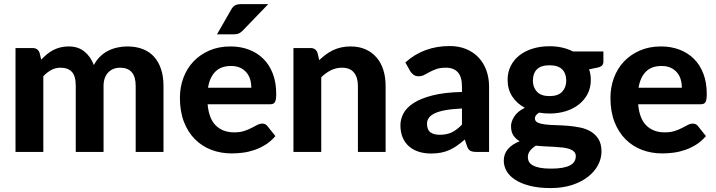

<svg xmlns="http://www.w3.org/2000/svg" viewBox="-20 -754 3556 953"><path d="M57 0V-515.5H142Q168 -515.5 176.5 -491.5L184.5 -458Q198 -472 212.2 -484Q226.5 -496 243 -504.8Q259.5 -513.5 278.8 -518.5Q298 -523.5 320.5 -523.5Q368 -523.5 399 -498.2Q430 -473 446 -431Q458.5 -455.5 476.8 -473.2Q495 -491 516.8 -502Q538.5 -513 562.8 -518.2Q587 -523.5 611.5 -523.5Q655 -523.5 688.5 -510.5Q722 -497.5 744.8 -472.2Q767.5 -447 779.5 -410.5Q791.5 -374 791.5 -327.5V0H653.5V-327.5Q653.5 -418 576 -418Q558.5 -418 543.8 -412.2Q529 -406.5 517.8 -395Q506.5 -383.5 500.2 -366.5Q494 -349.5 494 -327.5V0H356V-327.5Q356 -376.5 336.8 -397.2Q317.5 -418 280 -418Q256 -418 234.8 -406.8Q213.5 -395.5 195 -375.5V0Z M1010.5 -236.5Q1017 -164 1051.8 -130.5Q1086.5 -97 1142.5 -97Q1171 -97 1191.8 -103.8Q1212.5 -110.5 1228.2 -118.8Q1244 -127 1256.8 -133.8Q1269.5 -140.5 1282 -140.5Q1298 -140.5 1307 -128.5L1347 -78.5Q1325 -53 1298.5 -36.2Q1272 -19.5 1243.5 -9.8Q1215 0 1186 3.8Q1157 7.5 1130 7.5Q1076 7.5 1029.2 -10.2Q982.5 -28 947.8 -62.8Q913 -97.5 893 -149Q873 -200.5 873 -268.5Q873 -321 890.2 -367.5Q907.5 -414 940 -448.5Q972.5 -483 1019 -503.2Q1065.5 -523.5 1124 -523.5Q1173.5 -523.5 1215.2 -507.8Q1257 -492 1287.2 -462Q1317.5 -432 1334.2 -388.2Q1351 -344.5 1351 -288.5Q1351 -273 1349.5 -263Q1348 -253 1344.5 -247Q1341 -241 1335 -238.8Q1329 -236.5 1319.5 -236.5ZM1227.5 -318.5Q1227.5 -340 1221.8 -359.5Q1216 -379 1203.5 -394Q1191 -409 1172 -417.8Q1153 -426.5 1126.5 -426.5Q1077 -426.5 1049 -398.5Q1021 -370.5 1012.5 -318.5ZM1311.5 -733.5 1185 -602.5Q1175 -592 1165.2 -587.8Q1155.5 -583.5 1140 -583.5H1057L1127 -705.5Q1134.5 -719.5 1145.2 -726.5Q1156 -733.5 1178 -733.5Z M1564.5 -455.5Q1580 -470.5 1596.8 -483Q1613.5 -495.5 1632.2 -504.5Q1651 -513.5 1672.8 -518.5Q1694.5 -523.5 1720 -523.5Q1762 -523.5 1794.5 -509Q1827 -494.5 1849.2 -468.5Q1871.5 -442.5 1882.8 -406.5Q1894 -370.5 1894 -327.5V0H1756.5V-327.5Q1756.5 -370.5 1736.5 -394.2Q1716.5 -418 1677.5 -418Q1648.5 -418 1623 -405.5Q1597.5 -393 1574.5 -370.5V0H1436.5V-515.5H1521.5Q1547.5 -515.5 1556 -491.5Z M1992 -444Q2037.5 -485 2092.5 -505.2Q2147.5 -525.5 2211.5 -525.5Q2257.5 -525.5 2293.8 -510.5Q2330 -495.5 2355.2 -468.8Q2380.5 -442 2394 -405Q2407.5 -368 2407.5 -324V0H2344.5Q2325 0 2314.8 -5.5Q2304.5 -11 2298 -28.5L2287 -61.5Q2267.5 -44.5 2249.2 -31.5Q2231 -18.5 2211.5 -9.8Q2192 -1 2169.8 3.5Q2147.5 8 2120 8Q2086 8 2058 -1Q2030 -10 2009.8 -27.8Q1989.5 -45.5 1978.5 -72Q1967.5 -98.5 1967.5 -133Q1967.5 -161.5 1982 -190Q1996.5 -218.5 2031.8 -241.8Q2067 -265 2125.8 -280.2Q2184.5 -295.5 2273 -297.5V-324Q2273 -372.5 2252.5 -395.2Q2232 -418 2193.5 -418Q2165 -418 2146 -411.2Q2127 -404.5 2112.8 -396.8Q2098.5 -389 2086 -382.2Q2073.5 -375.5 2057 -375.5Q2042.5 -375.5 2032.8 -382.8Q2023 -390 2016.5 -400ZM2273 -215.5Q2222.5 -213 2189 -206.8Q2155.5 -200.5 2135.8 -190.5Q2116 -180.5 2107.8 -167.8Q2099.5 -155 2099.5 -140Q2099.5 -110 2116.2 -97.5Q2133 -85 2163 -85Q2197.5 -85 2222.8 -97.2Q2248 -109.5 2273 -135.5Z M2975 -498.5V-448Q2975 -436 2968.2 -429Q2961.5 -422 2946 -418.5L2904 -410Q2912.5 -385.5 2912.5 -357.5Q2912.5 -319 2896.8 -288.2Q2881 -257.5 2853.5 -235.8Q2826 -214 2788.5 -202.2Q2751 -190.5 2707.5 -190.5Q2680 -190.5 2656 -195Q2635 -182 2635 -166.5Q2635 -152 2649.2 -145.5Q2663.5 -139 2686.8 -136.2Q2710 -133.5 2739.8 -132.8Q2769.5 -132 2800.2 -129.5Q2831 -127 2860.8 -120.8Q2890.5 -114.5 2913.8 -100.2Q2937 -86 2951.2 -62.5Q2965.5 -39 2965.5 -2Q2965.5 32.5 2948.5 65Q2931.5 97.5 2899.2 123Q2867 148.5 2820 164Q2773 179.5 2713 179.5Q2653.5 179.5 2609.8 168.2Q2566 157 2537.2 138.2Q2508.5 119.5 2494.5 95Q2480.5 70.5 2480.5 44Q2480.5 9.5 2501.5 -14.5Q2522.5 -38.5 2559.5 -53Q2540 -64 2528.2 -81.8Q2516.5 -99.5 2516.5 -128Q2516.5 -151 2533.2 -176.5Q2550 -202 2585 -219Q2545.5 -240 2522.5 -275.2Q2499.5 -310.5 2499.5 -357.5Q2499.5 -396 2515.2 -427Q2531 -458 2559 -479.8Q2587 -501.5 2625 -513Q2663 -524.5 2707.5 -524.5Q2773.5 -524.5 2824 -498.5ZM2640 -31Q2622.5 -20.5 2611.2 -6.2Q2600 8 2600 26Q2600 38.5 2605.8 49Q2611.5 59.5 2625 67Q2638.5 74.5 2660.5 78.8Q2682.5 83 2715.5 83Q2749.5 83 2773 78.5Q2796.5 74 2811 65.8Q2825.5 57.5 2831.8 46Q2838 34.5 2838 21Q2838 7.5 2829.5 -1Q2821 -9.5 2806.8 -14.5Q2792.5 -19.5 2773 -21.8Q2753.5 -24 2731.5 -25.2Q2709.5 -26.5 2686 -27.5Q2662.5 -28.5 2640 -31ZM2707.5 -277Q2750 -277 2770.2 -298.5Q2790.5 -320 2790.5 -354Q2790.5 -389.5 2770.2 -409.8Q2750 -430 2707.5 -430Q2665 -430 2645 -409.8Q2625 -389.5 2625 -354Q2625 -320.5 2645.2 -298.8Q2665.5 -277 2707.5 -277Z M3147.5 -236.5Q3154 -164 3188.8 -130.5Q3223.5 -97 3279.5 -97Q3308 -97 3328.8 -103.8Q3349.5 -110.5 3365.2 -118.8Q3381 -127 3393.8 -133.8Q3406.5 -140.5 3419 -140.5Q3435 -140.5 3444 -128.5L3484 -78.5Q3462 -53 3435.5 -36.2Q3409 -19.5 3380.5 -9.8Q3352 0 3323 3.8Q3294 7.5 3267 7.5Q3213 7.5 3166.2 -10.2Q3119.5 -28 3084.8 -62.8Q3050 -97.5 3030 -149Q3010 -200.5 3010 -268.5Q3010 -321 3027.2 -367.5Q3044.5 -414 3077 -448.5Q3109.5 -483 3156 -503.2Q3202.5 -523.5 3261 -523.5Q3310.5 -523.5 3352.2 -507.8Q3394 -492 3424.2 -462Q3454.5 -432 3471.2 -388.2Q3488 -344.5 3488 -288.5Q3488 -273 3486.5 -263Q3485 -253 3481.5 -247Q3478 -241 3472 -238.8Q3466 -236.5 3456.5 -236.5ZM3364.5 -318.5Q3364.5 -340 3358.8 -359.5Q3353 -379 3340.5 -394Q3328 -409 3309 -417.8Q3290 -426.5 3263.5 -426.5Q3214 -426.5 3186 -398.5Q3158 -370.5 3149.5 -318.5Z"/></svg>

Font: Lato
Style: Regular
Weight: 800
Designer: Lukasz Dziedzic with Adam Twardoch and Botio Nikoltchev
Foundry: tyPoland Lukasz Dziedzic
Version: Version 2.015; 2015-08-06; http://www.latofonts.com/; ttfaut